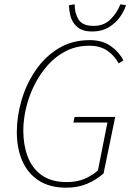

<svg xmlns="http://www.w3.org/2000/svg" viewBox="-20 -858 610 890"><path d="M288 12Q210 12 159 -21.5Q108 -55 83 -113Q58 -171 58 -246Q58 -319 80 -394Q102 -469 145 -532Q188 -595 251 -633.5Q314 -672 396 -672Q455 -672 494 -644Q533 -616 552 -578L530 -564Q511 -600 477.5 -623Q444 -646 394 -646Q335 -646 287 -622Q239 -598 202 -556.5Q165 -515 139.5 -464Q114 -413 101 -358Q88 -303 88 -252Q88 -187 108 -133Q128 -79 172.5 -46.5Q217 -14 290 -14Q338 -14 374 -30Q410 -46 434 -68L478 -290H320L326 -316H514L460 -54Q426 -24 383.5 -6Q341 12 288 12ZM408 -712Q364 -712 340.5 -731Q317 -750 308.5 -778Q300 -806 300 -834L326 -838Q326 -796 344.5 -767Q363 -738 414 -738Q462 -738 492.5 -768.5Q523 -799 538 -838L564 -834Q556 -807 536 -779Q516 -751 484 -731.5Q452 -712 408 -712Z"/></svg>

Font: Source Sans Variable
Style: Italic
Weight: 200
Italic angle: -11°
Designer: Paul D. Hunt
Foundry: Adobe Systems Incorporated
Version: Version 3.006;hotconv 1.0.111;makeotfexe 2.5.65597